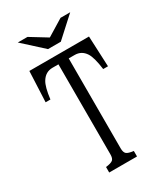

<svg xmlns="http://www.w3.org/2000/svg" viewBox="-214 -972 927 1066"><g transform="rotate(-30 250.0 -439.5)"><path d="M209 -763.2 82 -878.9H144L250 -814L356 -878.9H418L291 -763.2ZM58.6 -710H440.9L449.7 -514.2H418.9Q408.7 -593.8 388.7 -624Q364.3 -661.1 320.8 -661.1H282.7V-84Q282.7 -58.6 293.9 -48.8Q305.2 -39.1 338.9 -35.2V0H160.6V-35.2Q193.8 -39.1 205.6 -48.8Q216.8 -58.1 216.8 -84V-661.1H178.7Q133.8 -661.1 108.9 -620.6Q89.8 -590.3 80.6 -514.2H49.8Z"/></g></svg>

Font: BIZ UDMincho
Style: Regular
Weight: 400
Monospace: yes
Designer: TypeBank Co., Ltd.
Foundry: Morisawa Inc.
Version: Version 1.06